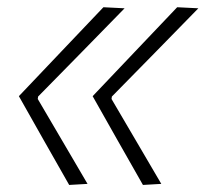

<svg xmlns="http://www.w3.org/2000/svg" viewBox="-20 -522 582 544"><path d="M385 2Q349 -61 313.5 -123.8Q278 -186.5 242.5 -249.5Q302.5 -313 362.2 -375.5Q422 -438 482 -501.5L542 -498.5Q480.5 -435.5 419.5 -373.2Q358.5 -311 297 -248.5L296 -241.5Q331.5 -181 366.8 -120.8Q402 -60.5 437 -1ZM176 2Q140 -61 104.5 -123.8Q69 -186.5 33.5 -249.5Q93.5 -313 153.2 -375.5Q213 -438 273 -501.5L333 -498.5Q271.5 -435.5 210.5 -373.2Q149.5 -311 88 -248.5L87 -241.5Q122.5 -181 157.8 -120.8Q193 -60.5 228 -1Z"/></svg>

Font: Commissioner Loud ExtraLight
Style: Italic
Weight: 200
Italic angle: -12°
Designer: Kostas Bartsokas
Foundry: Kostas Bartsokas
Version: Version 1.000; ttfautohint (v1.8.3)